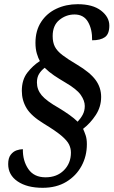

<svg xmlns="http://www.w3.org/2000/svg" viewBox="-20 -780 545 915"><path d="M183 115Q109 115 64 84.5Q19 54 19 2Q19 -27 31 -42.5Q43 -58 59 -63.5Q75 -69 89 -69Q88 -14 115 25.5Q142 65 197 65Q251 65 284.5 31.5Q318 -2 318 -53Q318 -73 309 -91.5Q300 -110 273 -133Q246 -156 190 -190Q129 -227 106.5 -264.5Q84 -302 84 -347Q84 -400 110.5 -434Q137 -468 170 -489Q162 -503 155.5 -525Q149 -547 149 -576Q149 -634 176 -675.5Q203 -717 249 -738.5Q295 -760 350 -760Q422 -760 461.5 -729.5Q501 -699 501 -658Q501 -618 480 -603Q459 -588 419 -588Q420 -640 399.5 -675.5Q379 -711 335 -711Q295 -711 263 -685Q231 -659 231 -608Q231 -578 241.5 -557.5Q252 -537 277.5 -517.5Q303 -498 347 -472Q409 -435 435.5 -399Q462 -363 462 -318Q462 -271 436.5 -232Q411 -193 376 -166Q382 -153 388 -135.5Q394 -118 394 -93Q394 -36 368.5 11Q343 58 296 86.5Q249 115 183 115ZM350 -200Q365 -216 374.5 -234Q384 -252 384 -275Q384 -300 365 -327.5Q346 -355 291 -387Q262 -404 237.5 -420.5Q213 -437 193 -457Q176 -444 166 -427.5Q156 -411 156 -387Q156 -353 178.5 -326Q201 -299 261 -265Q286 -250 310 -233Q334 -216 350 -200Z"/></svg>

Font: Noto Serif SemiCondensed Medium
Style: Italic
Weight: 500
Width: 4
Italic angle: -12°
Designer: Monotype Design Team
Foundry: Monotype Imaging Inc.
Version: Version 2.013